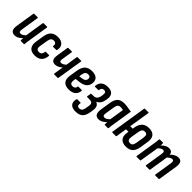

<svg xmlns="http://www.w3.org/2000/svg" viewBox="204 -1891 3292 3292"><g transform="rotate(45 1850.0 -245.0)"><path d="M124 8Q72 8 49.5 -28Q27 -64 40 -140L93 -480Q95 -492 105 -492H187Q199 -492 197 -480L145 -152Q139 -117 147.5 -101Q156 -85 179 -85Q202 -85 227.5 -102Q253 -119 282 -149V-80Q246 -41 208 -16.5Q170 8 124 8ZM275 0Q263 0 263 -11Q264 -29 266 -53Q268 -77 270 -95L266 -125L322 -480Q324 -492 334 -492H416Q427 -492 425 -480L369 -124Q363 -90 359.5 -61.5Q356 -33 355 -11Q354 0 344 0Z M613 8Q525 8 487.5 -41Q450 -90 464 -178L487 -324Q501 -415 547 -457.5Q593 -500 677 -500Q759 -500 799 -453.5Q839 -407 821 -332Q818 -321 809 -321H735Q723 -321 725 -332Q732 -369 716.5 -387.5Q701 -406 669 -406Q633 -406 615.5 -385.5Q598 -365 589 -315L567 -177Q559 -130 573 -107.5Q587 -85 623 -85Q658 -85 675 -103.5Q692 -122 697 -160Q698 -172 708 -172H783Q795 -172 793 -160Q786 -77 740.5 -34.5Q695 8 613 8Z M1081 0Q1071 0 1072 -11L1101 -187Q1071 -161 1038.5 -144.5Q1006 -128 968 -128Q919 -128 897.5 -162.5Q876 -197 889 -273L921 -480Q923 -492 933 -492H1016Q1027 -492 1025 -480L994 -285Q988 -250 995.5 -236Q1003 -222 1025 -222Q1047 -222 1069.5 -234.5Q1092 -247 1113 -267L1146 -480Q1148 -492 1158 -492H1242Q1252 -492 1250 -480L1175 -11Q1174 0 1165 0Z M1436 8Q1351 8 1312.5 -40Q1274 -88 1289 -178L1312 -323Q1327 -414 1373 -457Q1419 -500 1503 -500Q1575 -500 1614.5 -469Q1654 -438 1654 -380Q1654 -309 1612 -268Q1570 -227 1489 -216L1396 -204L1389 -163Q1383 -120 1397 -99Q1411 -78 1446 -78Q1475 -78 1493 -92Q1511 -106 1514 -134Q1515 -145 1525 -145H1603Q1615 -145 1613 -134Q1607 -64 1562 -28Q1517 8 1436 8ZM1408 -281 1471 -289Q1511 -295 1530.5 -315Q1550 -335 1550 -366Q1550 -390 1536 -401.5Q1522 -413 1495 -413Q1460 -413 1441.5 -393.5Q1423 -374 1415 -328Z M1789 193Q1704 193 1668.5 151.5Q1633 110 1652 34Q1655 22 1663 22H1741Q1751 22 1749 34Q1742 73 1752.5 91Q1763 109 1794 109Q1829 109 1848 88.5Q1867 68 1874 21L1884 -42Q1891 -85 1873.5 -105Q1856 -125 1813 -125H1755Q1751 -125 1748.5 -128.5Q1746 -132 1747 -136L1758 -204Q1758 -209 1761 -212Q1764 -215 1768 -215H1820Q1859 -215 1883 -238Q1907 -261 1915 -307L1921 -346Q1927 -383 1915.5 -400Q1904 -417 1874 -417Q1847 -417 1832.5 -401.5Q1818 -386 1814 -356Q1814 -352 1811 -348.5Q1808 -345 1805 -345H1726Q1717 -345 1717 -357Q1722 -425 1764.5 -462.5Q1807 -500 1888 -500Q1965 -500 2000 -461Q2035 -422 2024 -350L2017 -310Q2010 -263 1985.5 -229Q1961 -195 1922 -178V-177Q1961 -165 1978 -130Q1995 -95 1987 -43L1979 16Q1965 107 1920.5 150Q1876 193 1789 193Z M2160 8Q2105 8 2083.5 -31Q2062 -70 2074 -146L2103 -332Q2118 -422 2161 -461Q2204 -500 2285 -500Q2336 -500 2377 -491Q2418 -482 2463 -479L2407 -125Q2401 -89 2397.5 -61Q2394 -33 2393 -11Q2392 0 2381 0H2312Q2301 0 2301 -11Q2301 -23 2302 -36.5Q2303 -50 2304 -64Q2270 -30 2234 -11Q2198 8 2160 8ZM2215 -85Q2235 -85 2257 -98Q2279 -111 2305 -136L2347 -401Q2332 -405 2315.5 -407Q2299 -409 2284 -409Q2249 -409 2231 -390Q2213 -371 2206 -325L2178 -156Q2172 -121 2180.5 -103Q2189 -85 2215 -85Z M2546 -409 2587 -672Q2590 -683 2599 -683H2683Q2694 -683 2692 -672L2650 -411ZM2821 8Q2739 8 2698.5 -39.5Q2658 -87 2673 -177L2696 -324Q2711 -414 2758 -457Q2805 -500 2885 -500Q2972 -500 3010 -452.5Q3048 -405 3034 -315L3011 -169Q2997 -79 2952.5 -35.5Q2908 8 2821 8ZM2492 0Q2481 0 2483 -11L2557 -480Q2560 -492 2569 -492H2653Q2663 -492 2661 -480L2631 -294H2734L2720 -205H2617L2587 -11Q2586 0 2575 0ZM2831 -85Q2868 -85 2884 -105.5Q2900 -126 2908 -175L2930 -312Q2938 -361 2926 -383.5Q2914 -406 2876 -406Q2843 -406 2825 -386Q2807 -366 2799 -317L2776 -179Q2769 -131 2782.5 -108Q2796 -85 2831 -85Z M3081 0Q3069 0 3071 -11L3127 -367Q3133 -402 3136.5 -430.5Q3140 -459 3141 -480Q3142 -492 3153 -492H3224Q3234 -492 3234 -480Q3235 -468 3234.5 -455Q3234 -442 3232 -428Q3267 -463 3301 -481.5Q3335 -500 3373 -500Q3447 -500 3455 -428Q3490 -463 3525.5 -481.5Q3561 -500 3599 -500Q3650 -500 3670.5 -464.5Q3691 -429 3679 -354L3625 -11Q3624 0 3613 0H3532Q3520 0 3522 -12L3574 -341Q3585 -406 3542 -406Q3523 -406 3502 -394Q3481 -382 3454 -357L3400 -11Q3398 0 3388 0H3306Q3295 0 3296 -11L3348 -341Q3360 -406 3317 -406Q3298 -406 3277 -394Q3256 -382 3230 -357L3174 -11Q3173 0 3163 0Z"/></g></svg>

Font: Sofia Sans Condensed
Style: Bold Italic
Weight: 700
Italic angle: -9°
Version: Version 4.100